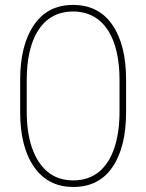

<svg xmlns="http://www.w3.org/2000/svg" viewBox="-20 -741 587 771"><path d="M486.3 -420.9C486.3 -513.7 468.3 -586.9 431.6 -640.6C395 -694.3 342.3 -721.2 273.4 -721.2C205.1 -721.2 152.8 -694.3 116.2 -640.6C79.6 -586.9 61 -513.7 61 -420.9V-290C61 -197.3 79.6 -124 116.7 -70.8C153.8 -17.1 206.5 9.8 274.4 9.8C343.3 9.8 396 -17.1 432.1 -70.8C468.3 -124 486.3 -197.3 486.3 -290ZM460 -291C460 -237.8 453.1 -190.4 439.9 -148.9C412.6 -66.4 358.4 -16.6 274.4 -16.6C232.9 -16.6 198.2 -28.3 170.4 -51.8C114.7 -98.6 87.4 -184.1 87.4 -291V-420.9C87.4 -584 147.9 -694.8 273.4 -694.8C398.9 -694.8 460 -584 460 -420.9Z"/></svg>

Font: Vazirmatn Thin
Style: Regular
Weight: 100
Designer: Saber Rastikerdar
Foundry: Saber Rastikerdar
Version: Version 33.003